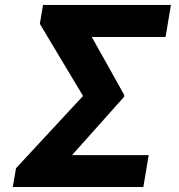

<svg xmlns="http://www.w3.org/2000/svg" viewBox="-20 -744 713 764"><path d="M571.7 -126.8H266.7L473.7 -358.7L474.4 -366.1L345.2 -596.9H638.8L660.2 -724.4H151.3L138.5 -649.1L310.4 -362.2L43.7 -74.6L30.9 0H550.4Z"/></svg>

Font: Magic Ui Pro
Style: Bold Italic
Weight: 700
Italic angle: -9.39999°
Designer: Stefan Endress, Andreas Faust
Version: Version 1.000;FEAKit 1.0